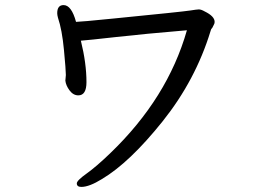

<svg xmlns="http://www.w3.org/2000/svg" viewBox="-20 -706 1040 755"><path d="M300 29Q282 29 282 15Q282 4 320.5 -23.5Q359 -51 413 -103Q639 -320 715 -587Q549 -573 437.5 -560.5Q326 -548 298 -546Q320 -457 320 -383Q320 -331 288 -331Q268 -331 253.5 -350.5Q239 -370 237 -389L239 -411Q239 -430 231.5 -509.5Q224 -589 208 -636Q205 -647 205 -654Q205 -686 230 -686Q261 -686 279 -620Q295 -620 425 -633Q698 -660 726.5 -664.5Q755 -669 762 -669Q771 -669 785 -661Q824 -642 824 -620Q824 -614 821.5 -610Q819 -606 817 -601Q815 -596 812.5 -594Q810 -592 808 -584Q749 -391 619.5 -229Q490 -67 381 -2Q331 29 300 29Z"/></svg>

Font: LXGW WenKai Mono Medium
Style: Regular
Weight: 500
Monospace: yes
Designer: LXGW / Fontworks Inc.
Foundry: LXGW / Fontworks Inc.
Version: Version 1.520; June 14, 2025